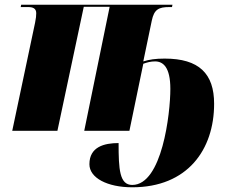

<svg xmlns="http://www.w3.org/2000/svg" viewBox="-20 -556 991 816"><path d="M542 240C777 240 890 80 890 -115C890 -243 826 -307 680 -307C640 -307 615 -303 589 -295L625 -468C635 -516 654 -526 700 -526H711L713 -536H70L68 -526H100C120 -526 134 -520 134 -500C134 -490 133 -478 129 -459L32 0H224L336 -527H446L338 0H530L589 -285C606 -291 620 -295 639 -295C673 -295 704 -271 704 -178C704 -74 669 230 542 230C488 230 484 164 484 52C423 52 360 68 360 142C360 200 436 240 542 240Z"/></svg>

Font: Noto Serif Display Black
Style: Italic
Weight: 900
Italic angle: -12°
Designer: Monotype Design Team
Foundry: Monotype Imaging Inc.
Version: Version 2.009